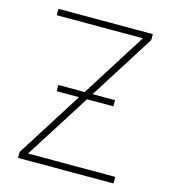

<svg xmlns="http://www.w3.org/2000/svg" viewBox="-106 -793 783 879"><g transform="rotate(15 285.0 -353.5)"><path d="M60.5 -28.3 258.3 -340.8H152.3V-370.1H276.9L470.7 -676.8H62.5V-707H509.8V-678.7L314.5 -370.1H420.9V-340.8H295.9L99.6 -31.2H512.7V0H60.5Z"/></g></svg>

Font: Pretendard Std Thin
Style: Regular
Weight: 100
Designer: Base glyphs from Inter by Rasmus Andersson; Hangeul glyphs from Noto Sans CJK(Source Han Sans) by Jang Soo-young and Kan
Foundry: Kil Hyung-jin
Version: Version 1.309